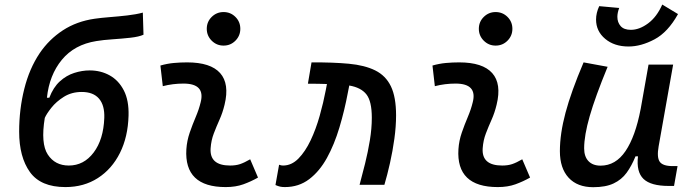

<svg xmlns="http://www.w3.org/2000/svg" viewBox="-20 -796 2970 827"><path d="M261.7 9.8Q155.3 9.8 108.9 -54.9Q62.5 -119.6 62.5 -229Q62.5 -325.2 84.5 -412.8Q106.4 -500.5 150.9 -566.9Q191.4 -626.5 250.7 -665.3Q310.1 -704.1 387.7 -715.3Q414.6 -719.2 452.1 -722.2Q489.7 -725.1 528.1 -729.5Q566.4 -733.9 595.2 -741.7L598.1 -646.5Q579.1 -637.7 542 -633.5Q504.9 -629.4 464.6 -626.7Q424.3 -624 395 -619.1Q300.3 -604 246.3 -538.3Q192.4 -472.7 182.1 -375H192.4Q209.5 -419.9 237.8 -445.6Q266.1 -471.2 299.8 -481.9Q333.5 -492.7 366.2 -492.7Q414.1 -492.7 452.6 -471.2Q491.2 -449.7 513.4 -406.5Q535.6 -363.3 533.7 -297.9Q531.2 -206.5 496.6 -137.2Q461.9 -67.9 401.6 -29.1Q341.3 9.8 261.7 9.8ZM276.4 -83Q341.3 -83 383.5 -139.2Q425.8 -195.3 429.2 -288.1Q431.2 -342.3 406.5 -371.1Q381.8 -399.9 332 -399.9Q288.6 -399.9 255.4 -379.2Q222.2 -358.4 201.2 -331.8Q180.2 -305.2 172.9 -288.1Q154.8 -177.7 185.8 -130.4Q216.8 -83 276.4 -83Z M1057.6 -109.9 1091.3 -31.2Q1061.5 -14.2 1028.3 -2.2Q995.1 9.8 952.1 9.8Q772.5 9.8 782.7 -153.3Q785.2 -189.9 797.1 -224.6Q809.1 -259.3 823 -292Q836.9 -324.7 844.2 -355Q865.2 -436 770.5 -436Q724.1 -436 681.2 -424.8L670.9 -513.7Q699.7 -522 728.5 -524.7Q757.3 -527.3 786.1 -527.3Q887.2 -527.3 928.2 -481.2Q969.2 -435.1 947.3 -345.2Q939 -310.5 925.5 -280.5Q912.1 -250.5 900.9 -221.2Q889.6 -191.9 887.2 -157.7Q881.8 -83 971.2 -83Q995.6 -83 1013.9 -89.1Q1032.2 -95.2 1057.6 -109.9ZM942.9 -599.6Q913.1 -599.6 891.8 -620.8Q870.6 -642.1 870.6 -671.9Q870.6 -702.1 891.8 -723.1Q913.1 -744.1 942.9 -744.1Q973.1 -744.1 994.1 -723.1Q1015.1 -702.1 1015.1 -671.9Q1015.1 -642.1 994.1 -620.8Q973.1 -599.6 942.9 -599.6Z M1528.8 0Q1540.5 -43 1552.7 -92.3Q1564.9 -141.6 1573.2 -192.1Q1581.5 -242.7 1581.5 -288.6Q1581.5 -359.9 1558.3 -389.4Q1535.2 -418.9 1484.4 -427.7L1478.5 -397.9Q1463.9 -319.8 1441.9 -246.6Q1419.9 -173.3 1388.2 -115.7Q1356.4 -58.1 1311.8 -24.2Q1267.1 9.8 1207 9.8Q1196.3 9.8 1187.5 8.1Q1178.7 6.3 1166.5 1L1182.1 -86.4Q1189.5 -84.5 1191.4 -83.7Q1193.4 -83 1199.2 -83Q1235.8 -83 1265.4 -113Q1294.9 -143.1 1317.9 -191.4Q1340.8 -239.7 1356.9 -296.9Q1373 -354 1383.3 -408.2L1388.2 -434.1Q1379.4 -434.6 1369.9 -434.6Q1360.4 -434.6 1350.6 -435.1Q1340.3 -435.1 1329.1 -435.3Q1317.9 -435.5 1306.2 -435.5L1321.8 -527.3Q1414.1 -527.8 1482.4 -521.5Q1550.8 -515.1 1596.2 -492.7Q1641.6 -470.2 1663.8 -424.1Q1686 -377.9 1686 -298.8Q1686 -251.5 1678.7 -198.5Q1671.4 -145.5 1659.9 -94.2Q1648.4 -43 1635.7 0Z M2229.5 -109.9 2263.2 -31.2Q2233.4 -14.2 2200.2 -2.2Q2167 9.8 2124 9.8Q1944.3 9.8 1954.6 -153.3Q1957 -189.9 1969 -224.6Q1981 -259.3 1994.9 -292Q2008.8 -324.7 2016.1 -355Q2037.1 -436 1942.4 -436Q1896 -436 1853 -424.8L1842.8 -513.7Q1871.6 -522 1900.4 -524.7Q1929.2 -527.3 1958 -527.3Q2059.1 -527.3 2100.1 -481.2Q2141.1 -435.1 2119.1 -345.2Q2110.8 -310.5 2097.4 -280.5Q2084 -250.5 2072.8 -221.2Q2061.5 -191.9 2059.1 -157.7Q2053.7 -83 2143.1 -83Q2167.5 -83 2185.8 -89.1Q2204.1 -95.2 2229.5 -109.9ZM2114.7 -599.6Q2085 -599.6 2063.7 -620.8Q2042.5 -642.1 2042.5 -671.9Q2042.5 -702.1 2063.7 -723.1Q2085 -744.1 2114.7 -744.1Q2145 -744.1 2166 -723.1Q2187 -702.1 2187 -671.9Q2187 -642.1 2166 -620.8Q2145 -599.6 2114.7 -599.6Z M2535.2 10.3Q2466.8 10.3 2429.2 -30.5Q2391.6 -71.3 2391.6 -145Q2391.6 -219.7 2415.8 -310.3Q2439.9 -400.9 2493.7 -527.3L2597.2 -508.3Q2543.9 -378.9 2520 -295.7Q2496.1 -212.4 2496.1 -157.2Q2496.1 -121.6 2514.6 -102.1Q2533.2 -82.5 2566.9 -82.5Q2631.8 -82.5 2674.3 -145.3Q2716.8 -208 2739.3 -325.7V-325.2L2773.4 -517.6H2879.4L2816.9 -165.5Q2808.6 -118.7 2821.5 -99.6Q2834.5 -80.6 2877.4 -80.6H2898.4L2883.3 4.9H2860.4Q2783.2 4.9 2751.7 -25.4Q2720.2 -55.7 2728 -122.6H2717.3Q2700.7 -81.5 2679 -51.8Q2657.2 -22 2623 -5.9Q2588.9 10.3 2535.2 10.3ZM2687.5 -595.7Q2626 -595.7 2586.7 -628.7Q2547.4 -661.6 2547.4 -711.9Q2547.4 -740.2 2561 -769.5L2647 -761.7Q2639.2 -740.7 2639.2 -723.6Q2639.2 -699.7 2653.3 -683.6Q2667.5 -667.5 2697.3 -667.5Q2733.9 -667.5 2771.5 -695.3Q2809.1 -723.1 2832.5 -776.4L2900.4 -735.4Q2856.9 -657.2 2799.1 -626.5Q2741.2 -595.7 2687.5 -595.7Z"/></svg>

Font: Cascadia Code NF
Style: Italic
Weight: 400
Italic angle: -10°
Monospace: yes
Designer: Aaron Bell
Foundry: Saja Typeworks
Version: Version 2404.023; ttfautohint (v1.8.4)